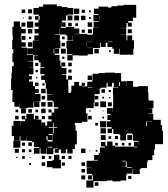

<svg xmlns="http://www.w3.org/2000/svg" viewBox="-20 -742 758 867"><path d="M72 -75H40V-107H72V-128H69V-108H43V-128H33V-174H41V-196H71V-174H72V-195H93V-203H78V-219H94V-204H99V-228H133V-204H138V-219H154V-203H139V-202H167V-175H168V-189H184V-175H193V-194H213V-203H198V-219H213V-234H199V-248H213V-234H225V-252H243V-258H223V-283H218V-288H193V-314H216V-316H191V-342H187V-368H183V-381H166V-401H181V-407H162V-435H181V-438H163V-460H155V-470H135V-492H152V-494H130V-467H105V-465H130V-437H111V-436H131V-406H111V-399H124V-383H111V-374H129V-353H138V-340H155V-322H138V-318H163V-284H135V-283H158V-259H134V-282H131V-256H104V-253H68V-275H67V-260H45V-281H36V-321H37V-335H30V-387H32V-415H34V-443H42V-461H36V-501H40V-520H35V-562H38V-581H36V-621H42V-645H70V-621H76V-581H74V-562H77V-551H96V-531H77V-527H102V-495H129V-523V-498H103V-524H128V-559H155V-560H135V-582H154V-591H136V-611H154V-622H137V-640H154V-653H138V-669H154V-653H159V-670H155V-676H131V-706H155V-712H175V-722H237V-714H259V-710H285V-706H311V-676H285V-672H307V-650H285V-672H278V-649H259V-641H276V-621H256V-638H255V-616H277V-620H315V-613H338V-589H374V-585H398V-589H400V-617H426V-618H403V-644H426V-647H402V-675H425V-679H404V-703H425V-712H467V-708H483V-714H510V-717H537V-720H595V-662H580V-647H559V-640H575V-622H557V-638H551V-616H525V-615H550V-587H523V-586H551V-560H585V-522H582V-495H552H520V-522H518V-499H494V-522H487V-554H468V-552H487V-530H465V-549H457V-530H435V-549H432V-525H400V-526H376V-525H400V-497H376V-491H336V-492H308V-469H284V-493H307V-497H282V-525H307H280V-557H309V-558V-582H308V-559H284V-582H277V-586H251V-612H250V-587H227V-585H250V-558H253V-524H227V-522H247V-500H227V-494H249V-468H227H253V-443H257V-460H275V-442H258V-435H280V-407H259V-404H279V-383H287V-400H305V-382H288V-354H289V-322H299V-328H302V-355H315V-372H337V-355H349V-368H363V-354H350V-352H374V-373H397V-380H398V-409H425V-412H453V-414H499V-412H527V-375H550V-354H551V-376H581V-350H604V-353H648V-325H650V-296H651V-288H673V-254H651V-253H668V-229H650V-227H672V-201H706V-177H712V-151H716V-91H680V-67H676V-41H668V-19H647V-10H644V17H617V20H611V44H581V20H579V42H553V46H550V73H524V77H488V73H463V76H429H402V105H370V73H399V50H395V43H372V15H395V14H371V-16H400V-17H422V-20H405V-42H426V-51H431V-76H453V-81H436V-101H456V-84H464V-103H488V-84H499V-80H517H547H585V-102H606V-106H581V-133H578V-139H554V-160H553V-134H549V-108H523V-134H519V-137H492V-159H486V-141H466V-161H484V-168H463V-194H479V-200H465V-222H479V-228H463V-254H489V-238H490V-257H491V-286H507H491V-315H490V-347H513V-349H494V-368H486V-351H466V-368H461V-346H435V-342H430V-317H407V-280H425V-262H407V-280H403V-254H374V-253H349H368V-230H375V-192H350V-187H318V-176H321V-152H327V-90H318V-69H308V-49H284V-67H277V-50H255V-67H245V-52H227V-70H242V-72H221V-46H191V-72H189V-48H163V-72H159V-48H133V-74H157V-78H133V-100H125V-106H101V-125H100V-107H72ZM338 -679H314V-703H338ZM125 -682H107V-700H125ZM94 -683H78V-699H94ZM363 -684H349V-698H363ZM390 -687H382V-695H390ZM337 -650H315V-672H337ZM366 -651H346V-671H366ZM431 -651V-670H430V-651ZM123 -654H109V-668H123ZM390 -657H382V-665H390ZM88 -659H84V-663H88ZM130 -617H102V-645H130ZM396 -621H376V-641H396ZM95 -622H77V-640H95ZM304 -623H288V-639H304ZM332 -625H320V-637H332ZM126 -591H106V-611H126ZM96 -591H76V-611H96ZM395 -592H377V-610H395ZM575 -592H557V-610H575ZM363 -594H349V-608H363ZM315 -588H338V-589H315ZM577 -560H555V-582H577ZM95 -562H77V-580H95ZM272 -565H260V-577H272ZM121 -566H111V-576H121ZM374 -556H398V-557H374ZM371 -531V-553H370V-531ZM126 -531H106V-551H126ZM274 -533H258V-549H274ZM277 -500H255V-522H277ZM426 -501H406V-521H426ZM225 -502V-520H222V-502ZM480 -507H472V-515H480ZM102 -470V-495V-470ZM271 -476H261V-486H271ZM304 -443H288V-459H304ZM153 -444H139V-458H153ZM303 -414H289V-428H303ZM151 -416H141V-426H151ZM396 -381H376V-401H396ZM149 -388H143V-394H149ZM522 -354V-371H518V-354ZM154 -353H138V-369H154ZM181 -356H171V-366H181ZM377 -347H397V-349H377ZM402 -322V-342V-322ZM186 -321H166V-341H186ZM454 -323H438V-339H454ZM481 -326H471V-336H481ZM424 -293H408V-309H424ZM184 -293H168V-309H184ZM450 -297H442V-305H450ZM479 -298H473V-304H479ZM459 -258H433V-284H459ZM217 -260H195V-282H217ZM186 -261H166V-281H186ZM485 -262H467V-280H485ZM97 -230H75V-252H97ZM186 -231H166V-251H186ZM124 -233H108V-249H124ZM62 -235H50V-247H62ZM152 -235H140V-247H152ZM389 -238H383V-244H389ZM448 -239H444V-243H448ZM394 -203H378V-219H394ZM64 -203H48V-219H64ZM183 -204H169V-218H183ZM450 -207H442V-215H450ZM643 -194H666V-195H643ZM460 -167H432V-195H460ZM643 -172V-194H640V-172ZM219 -168H200V-165H220V-139H223V-164H238V-167H222V-188H219ZM422 -175H410V-187H422ZM458 -139H434V-163H458ZM217 -132V-110H218V-137H200V-132ZM577 -110H555V-132H577ZM457 -110H435V-132H457ZM513 -114H499V-128H513ZM482 -115H470V-127H482ZM195 -110V-127H190V-110ZM195 -103H217V-110H195ZM608 -87V-101H607V-87ZM124 -83H108V-99H124ZM93 -84H79V-98H93ZM572 -85H560V-97H572ZM512 -85H500V-97H512ZM542 -85H530V-97H542ZM585 -77H600V-80H585ZM195 -76H217V-79H195ZM366 -51H346V-71H366ZM65 -52H47V-70H65ZM93 -54H79V-68H93ZM122 -55H110V-67H122ZM420 -57H412V-65H420ZM388 -59H384V-63H388ZM255 18H217V13H192V-15H217V-20H224V-43H248V-20H255ZM183 -24H169V-38H183ZM273 -24H259V-38H273ZM303 -24H289V-38H303ZM92 -25H80V-37H92ZM212 -25H200V-37H212ZM59 -28H53V-34H59ZM118 -29H114V-33H118ZM533 -13H547V-16H533ZM548 11H533V12H552V-12H548ZM364 7H348V-9H364ZM184 7H168V-9H184ZM273 6H259V-8H273ZM120 3H112V-5H120ZM553 16H575V13H553ZM364 37H348V21H364ZM395 68H377V50H395ZM365 68H347V50H365ZM573 66H559V52H573ZM424 97H408V81H424Z"/></svg>

Font: Rubik Storm
Style: Regular
Weight: 400
Designer: Hubert and Fischer, NaN
Foundry: Hubert and Fischer, NaN
Version: Version 2.201